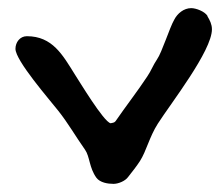

<svg xmlns="http://www.w3.org/2000/svg" viewBox="-20 -590 551 472"><path d="M18 -470C18 -441 101 -346 123 -318C147 -288 167 -253 189 -222C201 -205 199 -178 217 -153C226 -141 245 -138 259 -138C271 -138 288 -145 295 -155C305 -168 315 -180 324 -194C340 -219 347 -253 368 -286C400 -336 501 -465 501 -518C501 -530 496 -540 490 -550V-551C483 -562 462 -570 450 -570C432 -570 416 -557 408 -541C397 -522 378 -461 366 -444C357 -431 351 -415 342 -402C319 -367 288 -327 264 -292C261 -288 256 -288 252 -287C235 -290 174 -392 164 -407C134 -455 109 -501 46 -501C29 -501 18 -486 18 -470Z"/></svg>

Font: ChillLongCangKaiShu Bold
Style: Regular
Weight: 700
Version: Version 3.500;Glyphs 3.1.1 (3135)